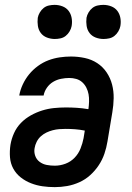

<svg xmlns="http://www.w3.org/2000/svg" viewBox="-20 -760 540 788"><path d="M205 8Q179 8 154.5 4.5Q130 1 107 -8Q84 -17 65 -32Q46 -47 34.5 -68Q23 -89 21 -114.5Q19 -140 23 -166Q27 -190 37.5 -213.5Q48 -237 66 -255.5Q84 -274 106.5 -286.5Q129 -299 153 -306.5Q177 -314 201.5 -316.5Q226 -319 250 -319Q273 -319 296 -317.5Q319 -316 342 -312L343 -313Q345 -328 345.5 -343.5Q346 -359 343.5 -373Q341 -387 334.5 -400Q328 -413 317.5 -422.5Q307 -432 293 -436Q279 -440 264 -440Q248 -440 230.5 -436.5Q213 -433 198 -424Q183 -415 172.5 -400Q162 -385 159 -368H59Q63 -391 73.5 -413.5Q84 -436 99.5 -455Q115 -474 135.5 -489Q156 -504 178.5 -512.5Q201 -521 224.5 -524.5Q248 -528 271 -528Q300 -528 328 -522Q356 -516 379 -501Q402 -486 417.5 -463Q433 -440 440 -413Q447 -386 446.5 -357Q446 -328 441 -299L421 -179Q417 -154 408.5 -129Q400 -104 385 -81.5Q370 -59 350 -41Q330 -23 305.5 -12Q281 -1 255.5 3.5Q230 8 205 8ZM205 -80Q227 -80 248.5 -88Q270 -96 286 -112.5Q302 -129 310.5 -150.5Q319 -172 323 -193L328 -224Q308 -228 288.5 -229.5Q269 -231 249 -231Q236 -231 223 -230Q210 -229 196.5 -225.5Q183 -222 170.5 -216Q158 -210 147.5 -200.5Q137 -191 130.5 -178Q124 -165 122 -152Q119 -136 124.5 -120.5Q130 -105 143 -95.5Q156 -86 172 -83Q188 -80 205 -80ZM405 -600Q388 -600 372.5 -606Q357 -612 347.5 -624.5Q338 -637 335.5 -653.5Q333 -670 335 -687Q337 -698 343.5 -709Q350 -720 359.5 -727.5Q369 -735 381 -737.5Q393 -740 404 -740Q421 -740 436.5 -734Q452 -728 461.5 -715.5Q471 -703 474 -686.5Q477 -670 474 -653Q472 -642 465.5 -631Q459 -620 449.5 -612.5Q440 -605 428 -602.5Q416 -600 405 -600ZM205 -600Q188 -600 172.5 -606Q157 -612 147.5 -624.5Q138 -637 135.5 -653.5Q133 -670 135 -687Q137 -698 143.5 -709Q150 -720 159.5 -727.5Q169 -735 181 -737.5Q193 -740 204 -740Q221 -740 236.5 -734Q252 -728 261.5 -715.5Q271 -703 274 -686.5Q277 -670 274 -653Q272 -642 265.5 -631Q259 -620 249.5 -612.5Q240 -605 228 -602.5Q216 -600 205 -600Z"/></svg>

Font: Iosevka Term Curly Semibold
Style: Italic
Weight: 600
Italic angle: -9°
Designer: Belleve Invis
Foundry: Belleve Invis
Version: Version 32.3.0